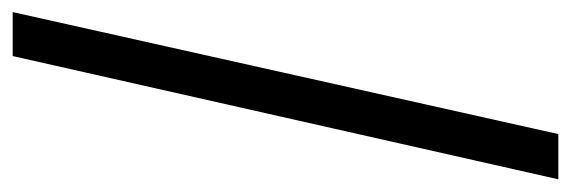

<svg xmlns="http://www.w3.org/2000/svg" viewBox="-326 -474 921 310"><g transform="rotate(-90 135.0 -319.5)"><path d="M0 121H73L270 -760H199Z"/></g></svg>

Font: Noto Serif Tamil SemiCondensed ExtraBold
Style: Regular
Weight: 800
Width: 4
Designer: Indian Type Foundry, Tom Grace, and the Monotype Design Team
Foundry: Monotype Imaging Inc.
Version: Version 2.004